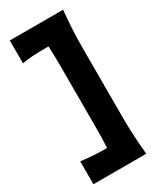

<svg xmlns="http://www.w3.org/2000/svg" viewBox="-251 -961 984 1182"><g transform="rotate(-30 241.0 -370.0)"><path d="M41.5 142.1V-20.5Q77.1 -16.1 117.7 -12.7Q158.2 -9.3 212.9 -9.3H225.6Q228 -45.4 228.8 -82.5Q229.5 -119.6 229.5 -162.6V-584.5Q229.5 -625 228.8 -660.9Q228 -696.8 226.1 -731H202.1Q157.2 -731 116.5 -728.8Q75.7 -726.6 38.1 -719.7V-881.8H417Q410.6 -816.9 407 -756.6Q403.3 -696.3 403.3 -619.1V-129.4Q403.3 -50.3 407 12.5Q410.6 75.2 417 142.1Z"/></g></svg>

Font: Pinar DS4 ExtraBold
Style: Regular
Weight: 800
Designer: Amin Abedi
Version: Version 3.000